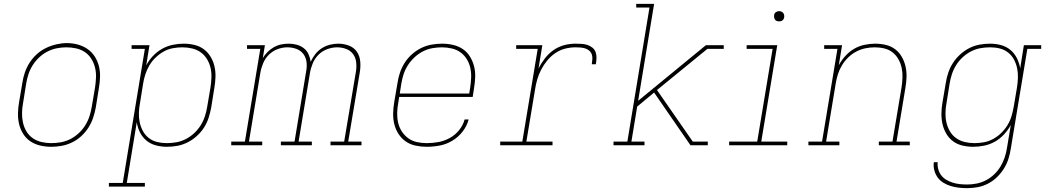

<svg xmlns="http://www.w3.org/2000/svg" viewBox="-20 -755 5440 998"><path d="M246 8Q217 8 189 1.5Q161 -5 138.5 -20Q116 -35 101 -58.5Q86 -82 79.5 -109Q73 -136 73.5 -165Q74 -194 79 -223L96 -323Q100 -351 109 -377.5Q118 -404 133.5 -428.5Q149 -453 171 -473Q193 -493 219 -505.5Q245 -518 273 -524.5Q301 -531 328 -531Q356 -531 384 -523.5Q412 -516 434.5 -500.5Q457 -485 472 -462Q487 -439 494 -411.5Q501 -384 500 -355Q499 -326 494 -297L478 -197Q473 -169 464 -142.5Q455 -116 439.5 -91.5Q424 -67 402 -47Q380 -27 354 -14.5Q328 -2 300.5 3Q273 8 246 8ZM246 -11Q271 -11 296.5 -15.5Q322 -20 345.5 -32Q369 -44 389 -62.5Q409 -81 423 -103.5Q437 -126 445 -150.5Q453 -175 457 -200L474 -300Q478 -326 479 -352.5Q480 -379 474 -403.5Q468 -428 455 -449Q442 -470 421.5 -484Q401 -498 376 -503.5Q351 -509 325 -509Q300 -509 275 -504Q250 -499 226.5 -487Q203 -475 183.5 -456.5Q164 -438 150 -416Q136 -394 128 -369.5Q120 -345 116 -320L100 -220Q95 -194 94.5 -168Q94 -142 99.5 -117.5Q105 -93 117.5 -72Q130 -51 150 -37Q170 -23 195 -17Q220 -11 246 -11Z M546 215V196H618L733 -501H664V-520H757L740 -415Q754 -442 775.5 -464.5Q797 -487 823 -501.5Q849 -516 878 -522Q907 -528 935 -528Q963 -528 990.5 -521.5Q1018 -515 1039.5 -499Q1061 -483 1075 -459.5Q1089 -436 1095 -409.5Q1101 -383 1100 -354Q1099 -325 1094 -297L1078 -197Q1073 -170 1064.5 -143Q1056 -116 1040.5 -92Q1025 -68 1003 -48Q981 -28 955 -15Q929 -2 902 3Q875 8 847 8Q818 8 790 0.5Q762 -7 741 -24.5Q720 -42 707.5 -67Q695 -92 691 -120L639 196H733V215ZM847 -11Q872 -11 897 -15.5Q922 -20 945.5 -32Q969 -44 989 -62.5Q1009 -81 1023 -103.5Q1037 -126 1045 -150.5Q1053 -175 1057 -200L1074 -300Q1078 -326 1079 -352Q1080 -378 1074.5 -402Q1069 -426 1056 -447.5Q1043 -469 1023.5 -483Q1004 -497 979 -503Q954 -509 928 -509Q904 -509 879 -504.5Q854 -500 831.5 -487.5Q809 -475 789.5 -456.5Q770 -438 757 -416Q744 -394 736 -370Q728 -346 724 -321L708 -221Q703 -196 702 -170Q701 -144 706 -120Q711 -96 722.5 -74.5Q734 -53 753 -38Q772 -23 796.5 -17Q821 -11 847 -11Z M1182 0V-19H1253L1333 -501H1264V-520H1357L1346 -453Q1356 -470 1371 -485Q1386 -500 1404 -510Q1422 -520 1441.5 -524Q1461 -528 1481 -528Q1502 -528 1522.5 -522.5Q1543 -517 1559 -504.5Q1575 -492 1583.5 -473.5Q1592 -455 1595 -434Q1604 -454 1618.5 -473Q1633 -492 1653 -504.5Q1673 -517 1695 -522.5Q1717 -528 1739 -528Q1767 -528 1793.5 -518Q1820 -508 1835 -486Q1850 -464 1852.5 -435.5Q1855 -407 1850 -378L1790 -19H1859V0H1698V-19H1769L1830 -382Q1834 -406 1831.5 -430.5Q1829 -455 1815.5 -473.5Q1802 -492 1779.5 -500.5Q1757 -509 1732 -509Q1707 -509 1681 -499.5Q1655 -490 1635.5 -470.5Q1616 -451 1605.5 -425.5Q1595 -400 1591 -375L1532 -19H1601V0H1440V-19H1511L1571 -382Q1576 -406 1573.5 -430.5Q1571 -455 1557.5 -473.5Q1544 -492 1521.5 -500.5Q1499 -509 1474 -509Q1474 -509 1474 -509Q1474 -509 1474 -509Q1448 -509 1422.5 -499.5Q1397 -490 1377.5 -470.5Q1358 -451 1347.5 -425.5Q1337 -400 1333 -375L1274 -19H1343V0Z M2198 8Q2169 8 2140.5 2Q2112 -4 2089.5 -19.5Q2067 -35 2052 -58Q2037 -81 2030 -108Q2023 -135 2023.5 -164.5Q2024 -194 2029 -223L2046 -323Q2050 -351 2059 -377.5Q2068 -404 2083.5 -428.5Q2099 -453 2121.5 -473Q2144 -493 2169.5 -505.5Q2195 -518 2223 -523Q2251 -528 2278 -528Q2307 -528 2335 -521.5Q2363 -515 2385.5 -500Q2408 -485 2422.5 -461.5Q2437 -438 2444 -411Q2451 -384 2450 -355Q2449 -326 2444 -297L2437 -251H2055L2050 -220Q2045 -194 2044.5 -167.5Q2044 -141 2049.5 -117Q2055 -93 2068.5 -72Q2082 -51 2102 -36.5Q2122 -22 2147 -16.5Q2172 -11 2198 -11Q2228 -11 2258.5 -16.5Q2289 -22 2317.5 -37.5Q2346 -53 2366.5 -78.5Q2387 -104 2395 -134H2416Q2407 -100 2384.5 -71Q2362 -42 2331 -23.5Q2300 -5 2266 1.5Q2232 8 2198 8ZM2058 -269H2419L2424 -300Q2428 -326 2429 -352Q2430 -378 2424.5 -402.5Q2419 -427 2406 -448Q2393 -469 2373.5 -483Q2354 -497 2328.5 -503Q2303 -509 2277 -509Q2253 -509 2227.5 -504.5Q2202 -500 2178.5 -488Q2155 -476 2135 -457.5Q2115 -439 2100.5 -416.5Q2086 -394 2078 -369.5Q2070 -345 2066 -320Z M2580 0V-19H2695L2775 -501H2663V-520H2799L2779 -398Q2792 -425 2811.5 -450.5Q2831 -476 2856.5 -494Q2882 -512 2911.5 -520Q2941 -528 2971 -528Q2987 -528 3003 -527Q3019 -526 3033 -521.5Q3047 -517 3059 -507.5Q3071 -498 3076 -484Q3081 -470 3080.5 -453.5Q3080 -437 3077 -421H3056Q3058 -434 3059 -447.5Q3060 -461 3056 -472.5Q3052 -484 3042.5 -492Q3033 -500 3021.5 -503.5Q3010 -507 2997 -508Q2984 -509 2971 -509Q2944 -509 2917 -502Q2890 -495 2866.5 -479Q2843 -463 2824.5 -440.5Q2806 -418 2793 -393Q2780 -368 2772.5 -342Q2765 -316 2761 -289L2716 -19H2852V0Z M3169 0V-19H3241L3356 -716H3287V-735H3380L3297 -231L3649 -520H3742V-501H3657L3395 -287L3581 -19H3659V0H3569L3393 -255L3380 -274L3292 -201L3262 -19H3330V0Z M3770 0V-19H3916L3996 -501H3861V-520H4020L3937 -19H4072V0ZM4030 -644Q4023 -644 4017.5 -646Q4012 -648 4008.5 -653Q4005 -658 4004 -664Q4003 -670 4004 -676Q4004 -681 4006.5 -685Q4009 -689 4012.5 -691.5Q4016 -694 4020.5 -695.5Q4025 -697 4030 -697Q4036 -697 4042 -694.5Q4048 -692 4051.5 -687Q4055 -682 4056 -676Q4057 -670 4056 -664Q4055 -659 4052.5 -655Q4050 -651 4046.5 -648.5Q4043 -646 4038.5 -645Q4034 -644 4030 -644Z M4182 0V-19H4253L4333 -501H4264V-520H4357L4340 -416Q4354 -442 4374.5 -464.5Q4395 -487 4420 -501.5Q4445 -516 4473.5 -522Q4502 -528 4529 -528Q4557 -528 4584.5 -521.5Q4612 -515 4633 -499Q4654 -483 4667.5 -459.5Q4681 -436 4687 -409Q4693 -382 4692 -353.5Q4691 -325 4686 -297L4640 -19H4709V0H4548V-19H4619L4666 -300Q4670 -325 4671 -351Q4672 -377 4667 -401Q4662 -425 4650.5 -446Q4639 -467 4620.5 -482Q4602 -497 4577.5 -503Q4553 -509 4527 -509Q4503 -509 4478.5 -504Q4454 -499 4431 -487Q4408 -475 4389 -456.5Q4370 -438 4356.5 -415.5Q4343 -393 4335.5 -369.5Q4328 -346 4324 -321L4274 -19H4343V0Z M5007 223Q4985 223 4963.5 220.5Q4942 218 4922 212Q4902 206 4884 195Q4866 184 4854 167.5Q4842 151 4836.5 130Q4831 109 4834 88H4854Q4852 106 4857 124.5Q4862 143 4873 157Q4884 171 4899.5 180Q4915 189 4932.5 194.5Q4950 200 4969 202Q4988 204 5007 204Q5032 204 5057 199Q5082 194 5105 182Q5128 170 5147.5 151.5Q5167 133 5180.5 110.5Q5194 88 5202 64Q5210 40 5214 15L5234 -105Q5219 -78 5198 -55.5Q5177 -33 5151 -18.5Q5125 -4 5096 2Q5067 8 5039 8Q5010 8 4982.5 1.5Q4955 -5 4933.5 -21Q4912 -37 4898.5 -60.5Q4885 -84 4879 -110.5Q4873 -137 4873.5 -166Q4874 -195 4879 -223L4896 -323Q4900 -350 4909 -377Q4918 -404 4933.5 -428Q4949 -452 4971 -472Q4993 -492 5018.5 -505Q5044 -518 5071.5 -523Q5099 -528 5126 -528Q5156 -528 5183.5 -520.5Q5211 -513 5232 -495.5Q5253 -478 5265.5 -453Q5278 -428 5283 -400L5302 -520H5392V-501H5320L5234 18Q5230 45 5221.5 71.5Q5213 98 5197.5 122.5Q5182 147 5161 167Q5140 187 5114.5 200Q5089 213 5061.5 218Q5034 223 5007 223ZM5045 -11Q5069 -11 5094 -15.5Q5119 -20 5142 -32.5Q5165 -45 5184 -63.5Q5203 -82 5216.5 -104Q5230 -126 5237.5 -150.5Q5245 -175 5249 -199L5266 -299Q5270 -324 5271 -350Q5272 -376 5267 -400Q5262 -424 5250.5 -445.5Q5239 -467 5220 -482Q5201 -497 5177 -503Q5153 -509 5127 -509Q5101 -509 5076 -504.5Q5051 -500 5027.5 -488Q5004 -476 4984 -457.5Q4964 -439 4950 -416.5Q4936 -394 4928 -369.5Q4920 -345 4916 -320L4900 -220Q4895 -194 4894.5 -168Q4894 -142 4899.5 -118Q4905 -94 4917.5 -72.5Q4930 -51 4950 -37Q4970 -23 4994.5 -17Q5019 -11 5045 -11Z"/></svg>

Font: Iosevka Etoile Thin Oblique
Style: Regular
Weight: 100
Italic angle: -9°
Designer: Belleve Invis
Foundry: Belleve Invis
Version: Version 15.5.2; ttfautohint (v1.8.4)